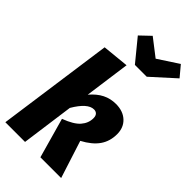

<svg xmlns="http://www.w3.org/2000/svg" viewBox="-299 -1078 1158 1158"><g transform="rotate(45 280.5 -498.5)"><path d="M239 -469Q275 -511 314 -530.5Q353 -550 399 -550Q460 -550 496.5 -516Q533 -482 533 -426Q533 -365 501.5 -320Q470 -275 404 -240L481 0H304L232 -256Q305 -283 334.5 -317Q364 -351 364 -393Q364 -413 354.5 -423Q345 -433 329 -433Q276 -433 219 -336L173 0H5L109 -743L279 -760ZM561 -930 414 -797H313L200 -935L265 -997L375 -912L505 -997Z"/></g></svg>

Font: Fira Sans Condensed ExtraBold
Style: Italic
Weight: 800
Width: 3
Italic angle: -8°
Designer: bBox Type GmbH & Carrois Corporate GbR & Edenspiekermann AG
Foundry: bBox Type GmbH & Carrois Corporate GbR & Edenspiekermann AG
Version: Version 4.301